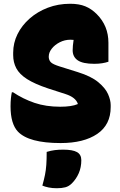

<svg xmlns="http://www.w3.org/2000/svg" viewBox="-20 -740 640 1020"><path d="M353 -720Q400 -720 433 -706.5Q466 -693 494 -665Q556 -603 556 -513V-412Q541 -407 522.5 -404Q504 -401 481 -401Q420 -401 393 -419.5Q366 -438 366 -473Q366 -495 371 -528Q364 -529 354 -529Q324 -529 297.5 -515.5Q271 -502 255 -481.5Q239 -461 239 -440V-436Q240 -419 251 -408.5Q262 -398 297 -387L393 -357Q464 -335 502 -303.5Q540 -272 554 -240Q568 -208 568 -182V-171Q568 -77 496.5 -28.5Q425 20 302 20Q133 20 75 -41Q56 -61 46 -94.5Q36 -128 36 -175Q36 -198 38 -217.5Q40 -237 43 -250H49Q103 -214 163.5 -193.5Q224 -173 300 -173Q330 -173 353.5 -176.5Q377 -180 393 -187V-190Q381 -223 329 -240L236 -270Q164 -294 123.5 -320Q83 -346 66.5 -377.5Q50 -409 50 -447V-460Q50 -512 73 -558.5Q96 -605 137.5 -641.5Q179 -678 234 -699Q289 -720 353 -720ZM228 67Q251 60 271 57.5Q291 55 316 55Q366 55 389 68Q412 81 412 111Q412 149 398.5 180Q385 211 362 234Q346 250 327 255Q308 260 282 260Q258 260 238.5 256Q219 252 205 246Q214 214 219 189Q224 164 226 136Q228 108 228 67Z"/></svg>

Font: Recursive Sn Csl St Blk
Style: Regular
Weight: 900
Version: Version 1.079;hotconv 1.0.112;makeotfexe 2.5.65598; ttfautoh